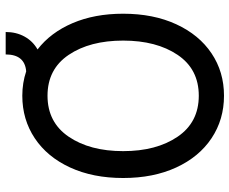

<svg xmlns="http://www.w3.org/2000/svg" viewBox="-88 -726 828 693"><g transform="rotate(-90 326.5 -380.0)"><path d="M623 -350Q623 -241 585 -158.5Q547 -76 480 -31Q413 14 327 14Q241 14 173.5 -31Q106 -76 68 -158.5Q30 -241 30 -350Q30 -459 68 -541.5Q106 -624 173.5 -669Q241 -714 327 -714Q373 -714 415 -700Q476 -705 476 -774H557Q557 -736 540.5 -706Q524 -676 494 -659Q555 -612 589 -532.5Q623 -453 623 -350ZM526 -350Q526 -470 474.5 -546.5Q423 -623 327 -623Q231 -623 179 -546.5Q127 -470 127 -350Q127 -230 179 -153.5Q231 -77 327 -77Q423 -77 474.5 -153.5Q526 -230 526 -350Z"/></g></svg>

Font: Cabin Condensed
Style: Regular
Weight: 400
Width: 3
Version: Version 2.001